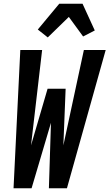

<svg xmlns="http://www.w3.org/2000/svg" viewBox="-20 -1001 582 1021"><path d="M52 0 88 -735H204L145 -228L233 -529H329L317 -228L426 -735H542L336 0H240L251 -348L148 0ZM234 -802 181 -844 295 -981H419L484 -839L422 -807L346 -911Z"/></svg>

Font: Iosevka Extrabold Oblique
Style: Regular
Weight: 800
Italic angle: -9°
Monospace: yes
Designer: Belleve Invis
Foundry: Belleve Invis
Version: Version 32.5.0; ttfautohint (v1.8.4)